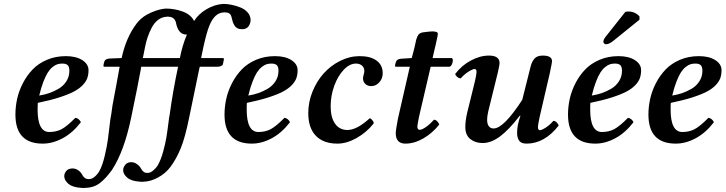

<svg xmlns="http://www.w3.org/2000/svg" viewBox="-20 -727 3722 985"><path d="M335.9 -363.8Q335.9 -384.8 327.1 -392.8Q318.4 -400.9 299.8 -400.9Q286.1 -400.9 274.9 -397.5Q263.7 -394 250.2 -383.5Q236.8 -373 225.6 -355.5Q214.4 -337.9 202.6 -307.9Q190.9 -277.8 181.2 -236.8Q206.5 -240.7 231.2 -249Q255.9 -257.3 280.5 -271.7Q305.2 -286.1 320.6 -310.1Q335.9 -334 335.9 -363.8ZM173.8 -199.2Q172.9 -191.4 172.9 -165Q172.9 -49.8 232.9 -49.8Q269 -49.8 296.4 -64.5Q323.7 -79.1 366.2 -122.1Q375 -122.1 383.1 -115.5Q391.1 -108.9 395 -100.1Q352.5 -44.9 301.3 -17.6Q250 9.8 199.2 9.8Q59.1 9.8 59.1 -139.2Q59.1 -179.7 68.1 -220.5Q77.1 -261.2 97.7 -300.8Q118.2 -340.3 147.5 -370.8Q176.8 -401.4 220.9 -420.2Q265.1 -439 317.9 -439Q370.6 -439 402.3 -418.5Q434.1 -397.9 434.1 -367.2Q434.1 -344.7 428 -326.9Q421.9 -309.1 404.8 -290.8Q387.7 -272.5 359.1 -257.3Q330.6 -242.2 284.2 -227.3Q237.8 -212.4 173.8 -199.2Z M712.9 -429.2H902.8Q915.5 -495.1 939 -549.8H935.5Q897.9 -549.8 884.8 -601.1Q884.3 -603 883.8 -606.2Q883.3 -609.4 882.8 -610.8Q875.5 -639.6 845.7 -641.1Q841.3 -642.6 835 -641.1Q810.5 -640.1 790.5 -624.5Q770.5 -608.9 757.8 -584Q745.1 -559.1 737.3 -535.9Q729.5 -512.7 724.6 -487.8ZM593.8 -384.8H516.6Q510.7 -384.8 510.7 -387.2Q510.7 -397.5 514.6 -409.2Q518.6 -425.3 543 -426.8L604 -429.2Q626.5 -534.7 680.7 -606Q685.1 -610.4 689 -616.2Q713.4 -644.5 755.1 -662.6Q796.9 -680.7 830.6 -683.1Q875.5 -683.1 917.5 -667.7Q959.5 -652.3 975.6 -619.1Q998.5 -655.8 1039.8 -679.9Q1081.1 -704.1 1125 -707Q1145.5 -707 1168.2 -702.4Q1190.9 -697.8 1213.6 -688.7Q1236.3 -679.7 1251 -662.6Q1265.6 -645.5 1265.6 -624Q1265.6 -606.9 1255.1 -592Q1244.6 -577.1 1221.7 -577.1Q1208 -577.1 1198 -582.3Q1188 -587.4 1182.4 -597.2Q1176.8 -606.9 1174.1 -615Q1171.4 -623 1168.9 -634.8Q1166 -649.4 1158.9 -656Q1151.9 -662.6 1137.7 -663.1Q1131.8 -664.6 1126 -663.1Q1080.1 -660.6 1053.7 -594.2Q1041 -564 1023.9 -487.8L1011.7 -429.2H1121.6Q1128.9 -429.2 1128.9 -423.8L1123.5 -397Q1122.1 -391.6 1113.8 -388.2Q1105.5 -384.8 1097.7 -384.8H1004.9L1001 -368.2Q990.7 -317.4 971.7 -226.3Q952.6 -135.3 950.7 -125Q929.7 -20.5 906.7 34.9Q883.8 90.3 854 129.9Q828.6 163.1 790.8 183.6Q752.9 204.1 717.8 205.1Q707.5 206.5 698.7 205.1Q654.3 202.6 633.1 184.6Q611.8 166.5 611.8 146Q611.8 131.8 622.6 118.4Q633.3 105 653.8 105Q668.5 105 682.4 114.7Q696.3 124.5 702.6 136.2Q712.9 155.8 726.6 159.2Q729.5 160.2 737.8 160.2Q751.5 160.2 767.1 146.7Q782.7 133.3 790.5 119.1Q805.7 91.8 816.9 51.3Q828.1 10.7 833.5 -21.7Q838.9 -54.2 845.7 -108.9Q846.7 -120.6 850.6 -139.2Q866.7 -258.3 893.6 -384.8H704.6L701.7 -368.2Q689 -297.4 653.8 -127.9Q617.7 48.8 553.7 146Q537.1 168 525.6 180.9Q514.2 193.8 497.1 208.3Q480 222.7 460.2 229.5Q440.4 236.3 417 236.8Q406.7 238.3 397.9 236.8Q352.5 234.4 331.1 216.1Q309.6 197.8 309.6 176.8Q309.6 162.6 320.1 149.9Q330.6 137.2 352.5 137.2Q367.7 137.2 381.1 146.5Q394.5 155.8 400.9 168Q411.1 187.5 425.8 190.9Q428.7 191.9 436.5 191.9Q451.7 191.9 466.3 179.2Q481 166.5 489.7 150.9Q505.4 123 517.1 73.2Q528.8 23.4 533.4 -10.5Q538.1 -44.4 545.9 -112.8Q546.9 -117.2 548.3 -127Q549.8 -136.7 550.8 -141.1Q553.2 -163.6 556.9 -184.6Q560.5 -205.6 566.7 -237.8Q572.8 -270 574.7 -279.8Q583 -323.2 593.8 -384.8Z M1408.7 -363.8Q1408.7 -384.8 1399.9 -392.8Q1391.1 -400.9 1372.6 -400.9Q1358.9 -400.9 1347.7 -397.5Q1336.4 -394 1323 -383.5Q1309.6 -373 1298.3 -355.5Q1287.1 -337.9 1275.4 -307.9Q1263.7 -277.8 1253.9 -236.8Q1279.3 -240.7 1304 -249Q1328.6 -257.3 1353.3 -271.7Q1377.9 -286.1 1393.3 -310.1Q1408.7 -334 1408.7 -363.8ZM1246.6 -199.2Q1245.6 -191.4 1245.6 -165Q1245.6 -49.8 1305.7 -49.8Q1341.8 -49.8 1369.1 -64.5Q1396.5 -79.1 1439 -122.1Q1447.8 -122.1 1455.8 -115.5Q1463.9 -108.9 1467.8 -100.1Q1425.3 -44.9 1374 -17.6Q1322.8 9.8 1272 9.8Q1131.8 9.8 1131.8 -139.2Q1131.8 -179.7 1140.9 -220.5Q1149.9 -261.2 1170.4 -300.8Q1190.9 -340.3 1220.2 -370.8Q1249.5 -401.4 1293.7 -420.2Q1337.9 -439 1390.6 -439Q1443.4 -439 1475.1 -418.5Q1506.8 -397.9 1506.8 -367.2Q1506.8 -344.7 1500.7 -326.9Q1494.6 -309.1 1477.5 -290.8Q1460.4 -272.5 1431.9 -257.3Q1403.3 -242.2 1356.9 -227.3Q1310.5 -212.4 1246.6 -199.2Z M1897.5 -94.2Q1860.4 -47.4 1809.3 -18.8Q1758.3 9.8 1711.4 9.8Q1639.2 9.8 1600.3 -30.5Q1561.5 -70.8 1561.5 -147Q1561.5 -203.6 1583.3 -257.3Q1605 -311 1640.9 -350.8Q1676.8 -390.6 1725.3 -414.8Q1773.9 -439 1825.2 -439Q1880.9 -439 1912.1 -416Q1943.4 -393.1 1943.4 -351.1Q1943.4 -324.2 1926 -304.7Q1908.7 -285.2 1884.3 -285.2Q1866.2 -285.2 1854.2 -296.4Q1842.3 -307.6 1842.3 -325.2Q1842.3 -331.5 1845.7 -343.5Q1849.1 -355.5 1849.1 -362.8Q1849.1 -379.9 1837.2 -390.4Q1825.2 -400.9 1806.2 -400.9Q1773.4 -400.9 1743.2 -368.9Q1712.9 -336.9 1694.6 -286.1Q1676.3 -235.4 1676.3 -182.1Q1676.3 -124 1699.2 -92Q1722.2 -60.1 1762.2 -60.1Q1811 -60.1 1876.5 -120.1Q1882.3 -120.1 1889.6 -111.3Q1897 -102.5 1897.5 -94.2Z M2021.5 -118.2 2082.5 -384.8H2012.2Q2006.3 -384.8 2006.3 -387.2Q2006.3 -394.5 2011.2 -409.2Q2015.1 -424.3 2039.1 -425.8L2092.3 -429.2L2105.5 -479Q2107.4 -486.8 2110.4 -501.2Q2113.3 -515.6 2115.2 -523.2Q2117.2 -530.8 2121.3 -540Q2125.5 -549.3 2132.3 -554.4Q2139.2 -559.6 2149.4 -561Q2187 -565.9 2197.3 -565.9Q2226.1 -565.9 2226.1 -554.2Q2226.1 -548.8 2223.1 -533.9Q2220.2 -519 2215.3 -498.3Q2210.4 -477.5 2209.5 -474.1L2199.2 -429.2H2298.3Q2306.2 -423.3 2301.5 -406Q2296.9 -388.7 2287.1 -384.8H2189.5L2129.4 -127Q2121.1 -84.5 2121.1 -78.1Q2121.1 -61 2133.3 -61Q2143.6 -61 2163.3 -74Q2183.1 -86.9 2206.1 -112.8Q2215.3 -112.8 2223.1 -104.7Q2231 -96.7 2233.4 -87.9Q2198.7 -43.9 2152.1 -17.1Q2105.5 9.8 2060.1 9.8Q2010.3 9.8 2010.3 -43.9Q2010.3 -58.6 2021.5 -118.2Z M2649.9 -132.8 2647 -133.8Q2590.3 -60.5 2544.9 -26.9Q2499.5 6.8 2456.1 6.8Q2418 6.8 2392.6 -13.7Q2367.2 -34.2 2367.2 -75.2Q2367.2 -108.4 2377 -149.9L2416 -308.1Q2424.8 -346.7 2424.8 -357.9Q2424.8 -373 2415 -373Q2405.3 -373 2383.5 -359.4Q2361.8 -345.7 2343.8 -325.2Q2334 -325.2 2325.7 -332.3Q2317.4 -339.4 2314.9 -347.2Q2348.6 -391.6 2395.8 -416.7Q2442.9 -441.9 2488.8 -441.9Q2543 -441.9 2543 -402.8Q2543 -395.5 2534.2 -356L2484.9 -155.8Q2479 -129.9 2479 -112.8Q2479 -91.8 2487.5 -79.8Q2496.1 -67.9 2512.2 -67.9Q2564 -67.9 2659.2 -214.8L2701.2 -381.8Q2708 -410.6 2721.9 -426.3Q2735.8 -441.9 2764.2 -441.9Q2812 -441.9 2812 -413.1Q2812 -408.7 2810.1 -398.9Q2808.1 -389.2 2805.4 -376.2Q2802.7 -363.3 2801.8 -356.9L2748 -125Q2739.7 -84.5 2739.7 -76.2Q2739.7 -59.1 2750 -59.1Q2759.3 -59.1 2780 -72.5Q2800.8 -85.9 2818.8 -106.9Q2828.6 -106.9 2835.9 -99.1Q2843.3 -91.3 2846.2 -83Q2773.9 9.8 2681.2 9.8Q2654.3 9.8 2643.6 -4.9Q2632.8 -19.5 2632.8 -45.9Q2632.8 -84.5 2649.9 -132.8Z M3170.9 -363.8Q3170.9 -384.8 3162.1 -392.8Q3153.3 -400.9 3134.8 -400.9Q3121.1 -400.9 3109.9 -397.5Q3098.6 -394 3085.2 -383.5Q3071.8 -373 3060.5 -355.5Q3049.3 -337.9 3037.6 -307.9Q3025.9 -277.8 3016.1 -236.8Q3041.5 -240.7 3066.2 -249Q3090.8 -257.3 3115.5 -271.7Q3140.1 -286.1 3155.5 -310.1Q3170.9 -334 3170.9 -363.8ZM3008.8 -199.2Q3007.8 -191.4 3007.8 -165Q3007.8 -49.8 3067.9 -49.8Q3104 -49.8 3131.3 -64.5Q3158.7 -79.1 3201.2 -122.1Q3210 -122.1 3218 -115.5Q3226.1 -108.9 3230 -100.1Q3187.5 -44.9 3136.2 -17.6Q3085 9.8 3034.2 9.8Q2894 9.8 2894 -139.2Q2894 -179.7 2903.1 -220.5Q2912.1 -261.2 2932.6 -300.8Q2953.1 -340.3 2982.4 -370.8Q3011.7 -401.4 3055.9 -420.2Q3100.1 -439 3152.8 -439Q3205.6 -439 3237.3 -418.5Q3269 -397.9 3269 -367.2Q3269 -344.7 3262.9 -326.9Q3256.8 -309.1 3239.7 -290.8Q3222.7 -272.5 3194.1 -257.3Q3165.5 -242.2 3119.1 -227.3Q3072.8 -212.4 3008.8 -199.2ZM3085.9 -537.1 3188 -666Q3193.8 -668 3204.1 -668Q3237.3 -668 3260.7 -643.1V-626L3126 -517.1Q3105 -500 3088.9 -500Q3083.5 -500 3079.3 -504.2Q3075.2 -508.3 3075.2 -513.2Q3077.1 -525.9 3085.9 -537.1Z M3583.5 -363.8Q3583.5 -384.8 3574.7 -392.8Q3565.9 -400.9 3547.4 -400.9Q3533.7 -400.9 3522.5 -397.5Q3511.2 -394 3497.8 -383.5Q3484.4 -373 3473.1 -355.5Q3461.9 -337.9 3450.2 -307.9Q3438.5 -277.8 3428.7 -236.8Q3454.1 -240.7 3478.8 -249Q3503.4 -257.3 3528.1 -271.7Q3552.7 -286.1 3568.1 -310.1Q3583.5 -334 3583.5 -363.8ZM3421.4 -199.2Q3420.4 -191.4 3420.4 -165Q3420.4 -49.8 3480.5 -49.8Q3516.6 -49.8 3543.9 -64.5Q3571.3 -79.1 3613.8 -122.1Q3622.6 -122.1 3630.6 -115.5Q3638.7 -108.9 3642.6 -100.1Q3600.1 -44.9 3548.8 -17.6Q3497.6 9.8 3446.8 9.8Q3306.6 9.8 3306.6 -139.2Q3306.6 -179.7 3315.7 -220.5Q3324.7 -261.2 3345.2 -300.8Q3365.7 -340.3 3395 -370.8Q3424.3 -401.4 3468.5 -420.2Q3512.7 -439 3565.4 -439Q3618.2 -439 3649.9 -418.5Q3681.6 -397.9 3681.6 -367.2Q3681.6 -344.7 3675.5 -326.9Q3669.4 -309.1 3652.3 -290.8Q3635.3 -272.5 3606.7 -257.3Q3578.1 -242.2 3531.7 -227.3Q3485.4 -212.4 3421.4 -199.2Z"/></svg>

Font: Common Serif SemiBold
Style: Italic
Weight: 600
Italic angle: -12°
Designer: Philipp H. Poll, Khaled Hosny
Foundry: Stefan Peev, Context Ltd.
Version: Version 1.026